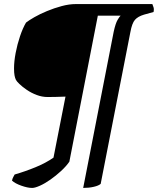

<svg xmlns="http://www.w3.org/2000/svg" viewBox="-20 -724 776 944"><path d="M138 200Q116 200 85 189Q54 178 39 164Q41 154 45.5 146Q50 138 52 134Q104 119 155 98Q206 77 243 51L302 -249Q277 -248 254 -247.5Q231 -247 214 -247Q187 -247 160.5 -257Q134 -267 112 -282Q90 -297 75.5 -311Q61 -325 58 -332Q54 -340 51.5 -353Q49 -366 49 -388Q49 -422 57 -464Q65 -506 78.5 -546Q92 -586 108 -613Q122 -624 149 -639.5Q176 -655 211 -669.5Q246 -684 283 -694Q320 -704 353 -704H729Q731 -698 734.5 -689Q738 -680 735 -665L688 -652Q658 -643 643.5 -626.5Q629 -610 621 -566L475 180Q465 189 441 194.5Q417 200 389 200L539 -568Q548 -609 558 -626Q568 -643 573 -647H461L321 71Q305 94 280 117Q255 140 228 159Q201 178 176.5 189Q152 200 138 200Z"/></svg>

Font: Texturina Medium 12pt SemiBold
Style: Italic
Weight: 600
Italic angle: -11°
Version: Version 1.002